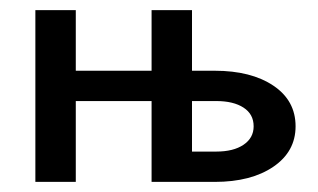

<svg xmlns="http://www.w3.org/2000/svg" viewBox="-20 -360 630 380"><path d="M50 0V-340H130V-220H280V-340H360V-220H405Q477 -220 521 -190.5Q565 -161 565 -110Q565 -60 521 -30Q477 0 405 0H280V-160H130V0ZM360 -160V-60H408Q442 -60 462 -73.5Q482 -87 482 -110Q482 -134 462 -147Q442 -160 408 -160Z"/></svg>

Font: Glametrix
Style: Bold
Weight: 700
Designer: gluk
Foundry: gluk
Version: Version 0.40